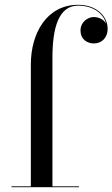

<svg xmlns="http://www.w3.org/2000/svg" viewBox="-20 -780 468 800"><path d="M28 -3.5V0H309V-3.5H198.5V-540C198.5 -667 225.5 -756.5 305.5 -756.5C369 -756.5 411.5 -723 422 -681.5C412.5 -699 391 -709 371 -709C346 -709 315.5 -688.5 315.5 -653.5C315.5 -613.5 346 -599 371 -599C401.5 -599 428.5 -620 428.5 -661C428.5 -708 386.5 -760 305.5 -760C175.5 -760 108.5 -642.5 108.5 -511.5V-3.5Z"/></svg>

Font: Bodoni* 48pt
Style: Regular
Weight: 400
Version: Version 2.3